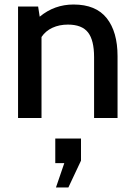

<svg xmlns="http://www.w3.org/2000/svg" viewBox="-20 -523 596 851"><path d="M60 -494H149L156 -449Q221 -503 306 -503Q405 -503 453 -442.5Q501 -382 501 -274V0H397V-270Q397 -345 370 -379.5Q343 -414 281 -414Q243 -414 212.5 -400Q182 -386 164 -359V0H60ZM228 308 265 200H225V91H339V189L283 308Z"/></svg>

Font: Cabin Medium
Style: Regular
Weight: 500
Designer: Pablo Impallari
Foundry: Pablo Impallari. http://www.impallari.com Igino Marini. http://www.ikern.com
Version: Version 2.001